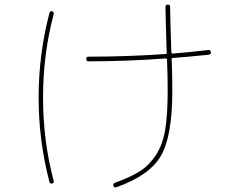

<svg xmlns="http://www.w3.org/2000/svg" viewBox="-20 -790 1040 847"><path d="M210 19.5Q200.2 21.5 198.2 12.7Q150.4 -168.9 150.4 -359.9Q150.4 -550.8 198.2 -733.4Q200.2 -742.2 210 -740.2Q218.8 -738.3 216.8 -727.5Q169.9 -550.8 169.9 -359.9Q169.9 -168.9 216.8 7.8Q218.8 17.6 210 19.5ZM370.1 -519.5Q360.4 -519.5 360.4 -529.8Q360.4 -540 369.1 -540Q543.9 -540 710.9 -551.8Q715.8 -551.8 715.8 -557.6Q715.8 -560.5 715.3 -566.4Q714.8 -572.3 714.8 -575.2Q710 -725.6 710 -759.8Q710 -769.5 720.2 -769.5Q730.5 -769.5 730.5 -760.7Q730.5 -724.6 735.4 -575.2Q735.4 -573.2 735.8 -567.4Q736.3 -561.5 736.3 -558.6Q736.3 -553.7 741.2 -553.7Q806.6 -558.6 899.4 -569.3Q908.2 -571.3 910.2 -559.6Q912.1 -550.8 902.3 -548.8Q808.6 -539.1 742.2 -534.2Q737.3 -534.2 737.3 -529.3Q740.2 -460 740.2 -389.6Q740.2 -189.5 689.9 -102.5Q639.6 -15.6 493.2 36.1Q484.4 40 480.5 30.3Q476.6 21.5 486.3 16.6Q556.6 -8.8 597.2 -34.7Q637.7 -60.5 668 -106.4Q698.2 -152.3 709 -219.2Q719.7 -286.1 719.7 -389.6Q719.7 -458 716.8 -527.3Q716.8 -532.2 710.9 -532.2Q543.9 -519.5 370.1 -519.5Z"/></svg>

Font: Rounded-L Mgen+ 2m thin
Style: Regular
Weight: 100
Designer: [Source Han Sans]
Ryoko NISHIZUKA  (kana & ideographs); Paul D. Hunt (Latin, Greek & Cyrillic); Wenlong ZHANG  (bopomofo
Version: Version 1.059.20150602